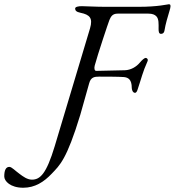

<svg xmlns="http://www.w3.org/2000/svg" viewBox="-204 -682 821 902"><path d="M-95 200C-40 200 2 173 39 134C77 94 109 68 173 -142L215 -291C223 -320 240 -322 263 -322C281 -322 355 -322 378 -320C399 -318 415 -308 415 -269C415 -262 419 -246 430 -246C437 -246 440 -254 443 -263C460 -313 466 -343 489 -394C493 -403 487 -410 480 -410C475 -410 463 -400 454 -389C436 -367 410 -353 383 -352L248 -349C239 -349 238 -363 241 -374C254 -423 306 -579 310 -588C317 -604 324 -618 349 -618H493C512 -618 523 -613 530 -606C543 -593 541 -570 541 -546C541 -535 542 -523 552 -523C565 -523 568 -533 569 -540C573 -567 585 -607 592 -630C595 -640 597 -647 597 -652C597 -659 596 -662 589 -662C584 -662 539 -650 448 -650H289C247 -650 195 -653 180 -653C164 -653 149 -650 149 -642C149 -633 154 -626 174 -622C218 -613 233 -597 219 -549L53 5C14 134 -15 162 -54 162C-76 162 -96 147 -112 135C-133 120 -149 102 -160 102C-177 102 -184 119 -184 147C-184 169 -155 200 -95 200Z"/></svg>

Font: EB Garamond
Style: Italic
Weight: 400
Italic angle: -17.2°
Designer: Georg Duffner and Octavio Pardo
Foundry: Georg Duffner
Version: Version 1.000;PS 001.000;hotconv 1.0.88;makeotf.lib2.5.64775